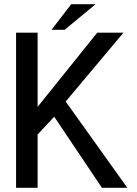

<svg xmlns="http://www.w3.org/2000/svg" viewBox="-20 -895 653 915"><path d="M465.8 0 238.3 -338.9 159.2 -253.9V0H56.6V-739.3H159.2V-385.7L443.4 -739.3H568.4L293 -411.1L586.9 0ZM435.5 -875H319.3L225.6 -752.9H288.1Z"/></svg>

Font: RobotoJAA
Style: Medium
Weight: 500
Version: Version 2.05; 2016-11-05